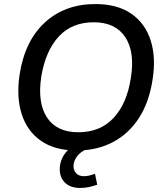

<svg xmlns="http://www.w3.org/2000/svg" viewBox="-20 -734 819 948"><path d="M77 -367Q103 -533 202 -623.5Q301 -714 451 -714Q559 -714 628 -666.5Q697 -619 724 -534Q751 -449 733 -339Q716 -228 665.5 -150.5Q615 -73 537 -32Q459 9 359 9Q251 9 182.5 -38.5Q114 -86 87 -171Q60 -256 77 -367ZM184 -357Q164 -227 212 -154Q260 -81 367 -81Q475 -81 541 -152Q607 -223 626 -349Q647 -477 598.5 -550.5Q550 -624 443 -624Q335 -624 270 -553.5Q205 -483 184 -357ZM376 194Q328 194 301.5 168.5Q275 143 275 102Q275 55 306 17.5Q337 -20 385 -39L413 0Q377 15 360 38.5Q343 62 343 86Q343 108 356.5 122Q370 136 395 136Q418 136 449 124L460 178Q440 185 419.5 189.5Q399 194 376 194Z"/></svg>

Font: Mulish SemiBold
Style: Italic
Weight: 600
Italic angle: -9°
Designer: Vernon Adams
Foundry: Vernon Adams
Version: Version 3.603; ttfautohint (v1.8.3)